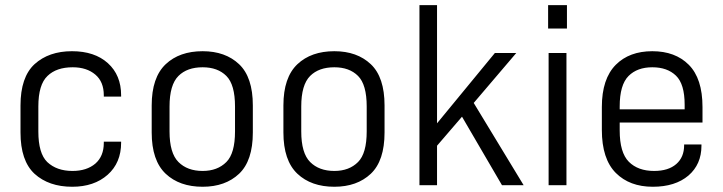

<svg xmlns="http://www.w3.org/2000/svg" viewBox="-20 -710 2771 736"><path d="M112.3 -43.9Q58.6 -93.8 58.6 -202.1V-305.7Q58.6 -414.1 112.3 -463.9Q167 -513.7 255.9 -513.7Q342.8 -513.7 393.6 -467.8Q444.3 -421.9 444.3 -344.7V-339.8H377.9V-344.7Q377.9 -396.5 345.7 -423.8Q312.5 -452.1 258.8 -452.1Q196.3 -452.1 162.1 -418.9Q127 -385.7 127 -301.8V-206.1Q127 -122.1 161.1 -88.9Q197.3 -54.7 257.8 -54.7Q312.5 -54.7 345.7 -83Q377.9 -111.3 377.9 -162.1V-167H444.3V-163.1Q444.3 -85.9 392.6 -40Q340.8 5.9 256.8 5.9Q167 5.9 112.3 -43.9Z M615.2 -43.9Q561.5 -94.7 561.5 -202.1V-305.7Q561.5 -413.1 615.2 -463.9Q668 -513.7 756.8 -513.7Q843.8 -513.7 896.5 -463.9Q949.2 -414.1 949.2 -305.7V-202.1Q949.2 -93.8 896.5 -43.9Q843.8 5.9 756.8 5.9Q668 5.9 615.2 -43.9ZM847.7 -88.9Q880.9 -122.1 880.9 -206.1V-301.8Q880.9 -385.7 847.7 -418.9Q814.5 -452.1 756.8 -452.1Q697.3 -452.1 664.1 -418.9Q629.9 -384.8 629.9 -301.8V-206.1Q629.9 -123 664.1 -88.9Q698.2 -54.7 756.8 -54.7Q813.5 -54.7 847.7 -88.9Z M1120.1 -43.9Q1066.4 -94.7 1066.4 -202.1V-305.7Q1066.4 -413.1 1120.1 -463.9Q1172.9 -513.7 1261.7 -513.7Q1348.6 -513.7 1401.4 -463.9Q1454.1 -414.1 1454.1 -305.7V-202.1Q1454.1 -93.8 1401.4 -43.9Q1348.6 5.9 1261.7 5.9Q1172.9 5.9 1120.1 -43.9ZM1352.5 -88.9Q1385.7 -122.1 1385.7 -206.1V-301.8Q1385.7 -385.7 1352.5 -418.9Q1319.3 -452.1 1261.7 -452.1Q1202.1 -452.1 1168.9 -418.9Q1134.8 -384.8 1134.8 -301.8V-206.1Q1134.8 -123 1168.9 -88.9Q1203.1 -54.7 1261.7 -54.7Q1318.4 -54.7 1352.5 -88.9Z M1751 -262.7 1655.3 -151.4V0H1587.9V-690.4H1655.3V-237.3L1877 -506.8H1959L1795.9 -315.4L1987.3 0H1904.3Z M2083 -506.8H2151.4V0H2083ZM2081.1 -690.4H2153.3V-600.6H2081.1Z M2355.5 -240.2V-210Q2355.5 -125 2390.6 -89.8Q2425.8 -54.7 2487.3 -54.7Q2542 -54.7 2572.3 -81.1Q2602.5 -107.4 2602.5 -153.3V-156.2H2668.9V-151.4Q2668.9 -80.1 2619.1 -37.1Q2568.4 5.9 2482.4 5.9Q2393.6 5.9 2340.8 -46.9Q2287.1 -100.6 2287.1 -211.9V-299.8Q2287.1 -408.2 2340.8 -461.9Q2392.6 -513.7 2480.5 -513.7Q2568.4 -513.7 2620.1 -461.9Q2672.9 -409.2 2672.9 -299.8V-240.2ZM2389.6 -418.9Q2355.5 -384.8 2355.5 -301.8V-291H2604.5V-308.6Q2604.5 -387.7 2571.3 -419.9Q2538.1 -452.1 2480.5 -452.1Q2422.9 -452.1 2389.6 -418.9Z"/></svg>

Font: DINish
Style: Regular
Weight: 400
Designer: Bert Driehuis
Foundry: Playbeing
Version: Version 3.008; git-95204e4c-release